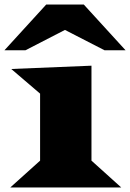

<svg xmlns="http://www.w3.org/2000/svg" viewBox="-26 -832 578 852"><path d="M179.2 -812H345.7L531.2 -608.9H438L262.2 -699.2L86.9 -608.9H-6.3ZM151.9 -119.1V-416.5L23.9 -525.9L379.9 -540.5V-119.1L512.2 0H19.5Z"/></svg>

Font: Goblin One
Style: Regular
Weight: 400
Designer: Riccardo De Franceschi
Foundry: Sorkin Type Co.
Version: Version 1.001